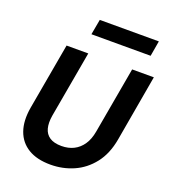

<svg xmlns="http://www.w3.org/2000/svg" viewBox="-163 -1033 1032 1164"><g transform="rotate(20 353.0 -451.5)"><path d="M297 12Q210 12 153.5 -22Q97 -56 74.5 -119.5Q52 -183 67 -271L143 -700H283L207 -271Q199 -223 208 -188.5Q217 -154 245 -135.5Q273 -117 321 -117Q366 -117 400.5 -134.5Q435 -152 458 -186Q481 -220 490 -271L566 -700H706L631 -271Q614 -175 564.5 -112Q515 -49 445.5 -18.5Q376 12 297 12ZM261 -816 279 -915H660L643 -816Z"/></g></svg>

Font: DM Sans 24pt ExtraBold
Style: Italic
Weight: 800
Italic angle: -10°
Designer: Colophon Foundry, Jonny Pinhorn
Foundry: Colophon Foundry
Version: Version 4.004;gftools[0.9.30]